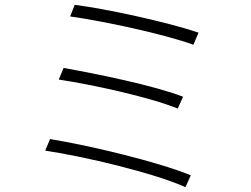

<svg xmlns="http://www.w3.org/2000/svg" viewBox="-20 -762 1040 794"><path d="M270 -694C406 -675 655 -622 780 -577L801 -627C675 -670 418 -726 289 -742ZM223 -433C362 -412 597 -361 715 -313L737 -362C612 -410 377 -457 243 -481ZM167 -139C329 -115 616 -47 747 12L769 -37C633 -93 352 -160 187 -187Z"/></svg>

Font: Spoqa Han Sans Neo Light
Style: Regular
Weight: 300
Designer: [Spoqa Han Sans Neo] Dong-huui Kim ___ Younghwa Kang ___ Yujin Lee ___ [Noto Sans] Ryoko NISHIZUKA ____ (kana & ideograp
Foundry: Spoqa (http://www.spoqa-han-sans.com)
Version: Version 1.100;hotconv 1.0.109;makeotfexe 2.5.65596